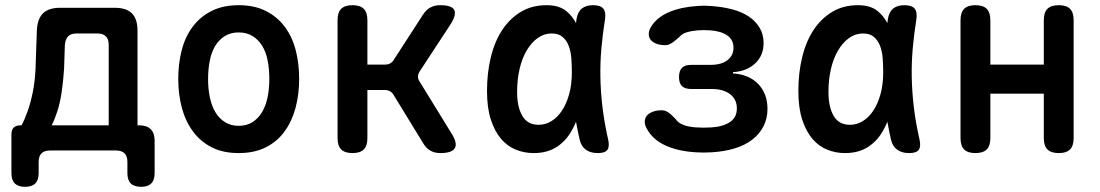

<svg xmlns="http://www.w3.org/2000/svg" viewBox="-20 -580 4240 740"><path d="M76 140Q50 140 37 127Q24 114 24 87V-62Q24 -80 33 -88.5Q42 -97 59 -97H63Q74 -117 86 -150Q98 -183 106.5 -225.5Q115 -268 117 -316L122 -462Q124 -507 145.5 -528.5Q167 -550 212 -550H422Q467 -550 488.5 -528.5Q510 -507 510 -462V-97H516Q546 -97 561 -82Q576 -67 576 -37V87Q576 114 563 127Q550 140 524 140Q497 140 484 127Q471 114 471 87V44Q471 22 460 11Q449 0 427 0H173Q151 0 140 11Q129 22 129 44V87Q129 114 116 127Q103 140 76 140ZM399 -407Q399 -429 388 -440Q377 -451 355 -451H276Q253 -451 242.5 -440Q232 -429 230 -407L227 -316Q224 -267 217.5 -224Q211 -181 200 -148Q189 -115 179 -97H399Z M900 10Q840 10 796.5 -12Q753 -34 724 -73Q695 -112 681 -164Q667 -216 667 -276Q667 -335 680.5 -387Q694 -439 723 -477.5Q752 -516 796 -538Q840 -560 900 -560Q960 -560 1004 -538Q1048 -516 1077 -477.5Q1106 -439 1119.5 -387.5Q1133 -336 1133 -276Q1133 -216 1119 -164Q1105 -112 1076.5 -73Q1048 -34 1004 -12Q960 10 900 10ZM900 -95Q930 -95 952.5 -109Q975 -123 989.5 -147Q1004 -171 1011 -204Q1018 -237 1018 -276Q1018 -314 1011.5 -347Q1005 -380 990.5 -403.5Q976 -427 953.5 -441Q931 -455 900 -455Q869 -455 846.5 -441Q824 -427 809.5 -403Q795 -379 788.5 -346Q782 -313 782 -275Q782 -237 789 -204Q796 -171 810.5 -147Q825 -123 847.5 -109Q870 -95 900 -95Z M1339 10Q1309 10 1295 -4Q1281 -18 1281 -48V-502Q1281 -532 1295 -546Q1309 -560 1339 -560Q1368 -560 1382 -546Q1396 -532 1396 -502V-331H1463Q1475 -331 1483.5 -335.5Q1492 -340 1498 -350L1610 -523Q1622 -542 1638.5 -551Q1655 -560 1676 -560Q1721 -560 1730.5 -542Q1740 -524 1717 -487L1597 -304Q1591 -294 1591 -284.5Q1591 -275 1597 -266L1720 -66Q1744 -28 1733 -9Q1722 10 1677 10Q1655 10 1638.5 0.5Q1622 -9 1611 -28L1497 -214Q1492 -223 1483.5 -228Q1475 -233 1464 -233H1396V-48Q1396 -18 1382 -4Q1368 10 1339 10Z M2037 10Q2001 10 1968.5 -3Q1936 -16 1911.5 -44.5Q1887 -73 1872 -118.5Q1857 -164 1857 -230Q1857 -298 1871.5 -358.5Q1886 -419 1915 -463.5Q1944 -508 1987 -534Q2030 -560 2087 -560Q2135 -560 2163 -537Q2186 -518 2200 -491L2202 -507Q2207 -535 2223 -547.5Q2239 -560 2266 -560Q2294 -560 2305 -547Q2316 -534 2312 -507Q2303 -450 2298 -395Q2293 -340 2294 -283.5Q2295 -227 2302 -167.5Q2309 -108 2324 -42Q2330 -15 2321 -2.5Q2312 10 2284 10Q2256 10 2238 -3Q2220 -16 2214 -42Q2206 -77 2200 -111Q2195 -97 2188 -85Q2166 -41 2128.5 -15.5Q2091 10 2037 10ZM2056 -99Q2082 -99 2105 -113Q2128 -127 2145.5 -153Q2163 -179 2173.5 -216.5Q2184 -254 2184 -302Q2184 -329 2182 -355.5Q2180 -382 2172 -403Q2164 -424 2148.5 -437.5Q2133 -451 2106 -451Q2077 -451 2052.5 -433.5Q2028 -416 2010 -385.5Q1992 -355 1982.5 -314Q1973 -273 1973 -226Q1973 -168 1993 -133.5Q2013 -99 2056 -99Z M2490 -478Q2513 -514 2559 -533.5Q2605 -553 2669 -557Q2681 -558 2693 -558Q2705 -558 2718 -557Q2764 -554 2802 -544Q2840 -534 2866.5 -516Q2893 -498 2908 -472.5Q2923 -447 2923 -414Q2923 -366 2890.5 -335.5Q2858 -305 2805 -302V-297Q2867 -293 2902.5 -256Q2938 -219 2938 -160Q2938 -123 2922.5 -93Q2907 -63 2879 -41.5Q2851 -20 2811.5 -8Q2772 4 2723 7Q2708 8 2692.5 8Q2677 8 2662 7Q2594 3 2545.5 -19Q2497 -41 2474 -82Q2465 -97 2465 -110.5Q2465 -124 2472.5 -133.5Q2480 -143 2495 -149Q2510 -155 2531 -155Q2539 -155 2546 -152Q2553 -149 2559 -144.5Q2565 -140 2571 -134L2584 -121Q2594 -106 2614 -98.5Q2634 -91 2662 -89Q2677 -88 2692.5 -88Q2708 -88 2723 -89Q2768 -92 2794 -110Q2820 -128 2820 -162Q2820 -197 2794 -217Q2768 -237 2723 -237H2644Q2620 -237 2608.5 -248Q2597 -259 2597 -283Q2597 -307 2608.5 -318.5Q2620 -330 2644 -330H2719Q2760 -330 2783.5 -348Q2807 -366 2807 -396Q2807 -427 2783 -443.5Q2759 -460 2718 -463Q2705 -464 2693 -464Q2681 -464 2669 -463Q2645 -461 2627 -455.5Q2609 -450 2600 -439Q2592 -432 2585 -426Q2578 -420 2572 -416Q2566 -412 2559 -409Q2552 -406 2544 -406Q2523 -406 2508.5 -412Q2494 -418 2487 -427.5Q2480 -437 2480.5 -450.5Q2481 -464 2490 -478Z M3237 10Q3201 10 3168.5 -3Q3136 -16 3111.5 -44.5Q3087 -73 3072 -118.5Q3057 -164 3057 -230Q3057 -298 3071.5 -358.5Q3086 -419 3115 -463.5Q3144 -508 3187 -534Q3230 -560 3287 -560Q3335 -560 3363 -537Q3386 -518 3400 -491L3402 -507Q3407 -535 3423 -547.5Q3439 -560 3466 -560Q3494 -560 3505 -547Q3516 -534 3512 -507Q3503 -450 3498 -395Q3493 -340 3494 -283.5Q3495 -227 3502 -167.5Q3509 -108 3524 -42Q3530 -15 3521 -2.5Q3512 10 3484 10Q3456 10 3438 -3Q3420 -16 3414 -42Q3406 -77 3400 -111Q3395 -97 3388 -85Q3366 -41 3328.5 -15.5Q3291 10 3237 10ZM3256 -99Q3282 -99 3305 -113Q3328 -127 3345.5 -153Q3363 -179 3373.5 -216.5Q3384 -254 3384 -302Q3384 -329 3382 -355.5Q3380 -382 3372 -403Q3364 -424 3348.5 -437.5Q3333 -451 3306 -451Q3277 -451 3252.5 -433.5Q3228 -416 3210 -385.5Q3192 -355 3182.5 -314Q3173 -273 3173 -226Q3173 -168 3193 -133.5Q3213 -99 3256 -99Z M3739 10Q3710 10 3696 -4Q3682 -18 3682 -48V-502Q3682 -532 3696 -546Q3710 -560 3739 -560Q3769 -560 3783 -546Q3797 -532 3797 -502V-331H4003V-502Q4003 -532 4017 -546Q4031 -560 4061 -560Q4090 -560 4104 -546Q4118 -532 4118 -502V-48Q4118 -18 4104 -4Q4090 10 4061 10Q4031 10 4017 -4Q4003 -18 4003 -48V-219H3797V-48Q3797 -18 3783 -4Q3769 10 3739 10Z"/></svg>

Font: Maple Mono SemiBold
Style: Regular
Weight: 600
Monospace: yes
Designer: subframe7536
Version: Version 7.000